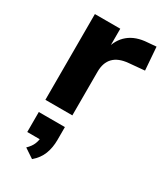

<svg xmlns="http://www.w3.org/2000/svg" viewBox="-198 -587 821 956"><g transform="rotate(30 213.0 -108.5)"><path d="M62 0V-493H208V-372H200Q213 -431 253.5 -464.5Q294 -498 361 -502L409 -506L419 -374L330 -366Q273 -361 245 -332Q217 -303 217 -251V0ZM152 289 98 253Q120 232 128.5 210.5Q137 189 137 166L169 184H64V69H214V143Q214 187 200 223.5Q186 260 152 289Z"/></g></svg>

Font: Nunito Sans 11pt ExtraBold
Style: Regular
Weight: 800
Version: Version 3.101;gftools[0.9.27]